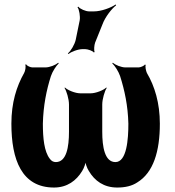

<svg xmlns="http://www.w3.org/2000/svg" viewBox="-20 -830 784 860"><path d="M31 -276C31 -115 77 10 222 10C281 10 322 -21 348 -64C357 -78 365 -102 365 -114H361C361 -102 369 -78 378 -64C404 -20 445 10 505 10C541 10 571 3 595 -13C667 -57 696 -152 696 -276C696 -368 673 -444 638 -503C634 -512 629 -533 633 -539L629 -541C626 -535 609 -528 601 -528H542C523 -528 497 -539 485 -549L483 -546C494 -536 511 -510 518 -489C538 -426 553 -357 555 -276C555 -207 548 -104 497 -104C449 -104 438 -172 438 -240V-362C438 -386 449 -423 458 -436L456 -438C444 -426 409 -412 386 -412H340C317 -412 283 -426 271 -438L269 -436C278 -423 289 -386 289 -362V-240C289 -172 278 -104 230 -104C219 -104 210 -109 203 -119C178 -151 172 -211 172 -276C174 -357 188 -426 208 -489C215 -510 232 -536 243 -546L241 -549C229 -539 203 -528 183 -528H125C117 -528 100 -535 97 -542L93 -540C97 -533 93 -511 88 -503C54 -443 31 -370 31 -276ZM337 -739 319 -651C314 -630 297 -601 284 -591L286 -588C299 -598 329 -610 351 -610H361C373 -610 396 -602 400 -595L404 -597C400 -604 402 -628 406 -639L439 -721C451 -754 481 -792 500 -806L498 -810C477 -795 433 -779 401 -779H379C364 -779 338 -790 331 -800L327 -798C335 -788 340 -756 337 -739Z"/></svg>

Font: Asimov
Style: EdgeExtreme
Weight: 500
Designer: Google
Version: Version 2.000980: 2014